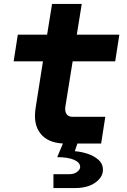

<svg xmlns="http://www.w3.org/2000/svg" viewBox="-20 -725 640 970"><path d="M250 225V155H330Q355 155 370 143Q385 131 385 119Q385 96 354.5 82.5Q324 69 269 69L298 0Q220 -4 183.5 -51.5Q147 -99 160 -180L197 -415H49L70 -550H218L243 -705H393L368 -550H583L562 -415H347L310 -185Q307 -163 316 -149Q325 -135 347 -135H512L491 0H371L358 39Q389 41 421.5 51.5Q454 62 477 82Q500 102 500 133Q500 170 461.5 197.5Q423 225 360 225Z"/></svg>

Font: JetBrains Mono ExtraBold
Style: Italic
Weight: 800
Italic angle: -9°
Monospace: yes
Designer: Philipp Nurullin, Konstantin Bulenkov
Foundry: JetBrains
Version: Version 2.305; ttfautohint (v1.8.4.7-5d5b)